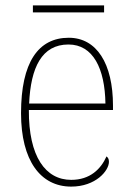

<svg xmlns="http://www.w3.org/2000/svg" viewBox="-20 -682 489 712"><path d="M102 -636H366V-662H102ZM244 10C335 10 384 -49 384 -82C384 -93 380 -98 375 -102C354 -55 314 -15 244 -15C149 -15 86 -101 87 -274H399V-290C399 -447 338 -542 235 -542C122 -542 58 -451 58 -262C58 -87 130 10 244 10ZM371 -298H88C94 -432 135 -517 234 -517C325 -517 369 -428 371 -298Z"/></svg>

Font: Noto Serif Thai SemiCondensed Thin
Style: Regular
Weight: 100
Width: 4
Designer: Monotype Design Team
Foundry: Monotype Imaging Inc.
Version: Version 2.002